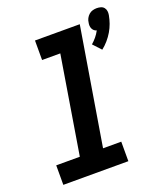

<svg xmlns="http://www.w3.org/2000/svg" viewBox="-143 -876 826 971"><g transform="rotate(-20 270.0 -391.0)"><path d="M448 -575 408 -618Q422 -630 434 -644.5Q446 -659 455 -676Q447 -678 441 -683.5Q435 -689 432 -696Q429 -703 428.5 -711Q428 -719 430 -728Q431 -739 436.5 -749.5Q442 -760 451 -768Q460 -776 471 -779Q482 -782 493 -782Q504 -782 514.5 -779Q525 -776 531.5 -768Q538 -760 539.5 -749.5Q541 -739 539 -728Q535 -706 527.5 -685Q520 -664 508.5 -644.5Q497 -625 481.5 -607Q466 -589 448 -575ZM29 0V-105H156L242 -630H144V-735H385L281 -105H379V0Z"/></g></svg>

Font: Iosevka Curly Slab XBdObl
Style: Regular
Weight: 800
Italic angle: -9°
Monospace: yes
Designer: Belleve Invis
Foundry: Belleve Invis
Version: Version 11.1.0; ttfautohint (v1.8.3)